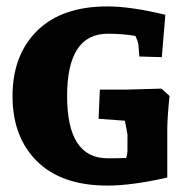

<svg xmlns="http://www.w3.org/2000/svg" viewBox="-20 -567 600 598"><path d="M315 -547Q387 -547 495 -521L484 -389L414 -391L411 -428Q411 -434 402 -455Q362 -462 316 -462Q189 -462 189 -268Q189 -74 315 -74Q353 -74 373 -75Q377 -88 377 -97V-149L369 -191L287 -197L291 -288H377L483 -291L508 -268Q501 -200 501 -162V-14Q391 11 315 11Q172 11 95.5 -64.5Q19 -140 19 -267.5Q19 -395 95.5 -471Q172 -547 315 -547Z"/></svg>

Font: Andada SC
Style: Bold
Weight: 700
Designer: Carolina Giovagnoli
Foundry: Carolina Giovagnoli
Version: Version 1.003